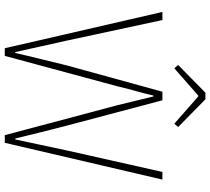

<svg xmlns="http://www.w3.org/2000/svg" viewBox="-58 -822 880 804"><g transform="rotate(90 382.0 -420.0)"><path d="M182 0 30 -660H64L150 -260Q162 -206 174 -152Q186 -98 198 -44H202Q214 -98 227.5 -152Q241 -206 254 -260L364 -660H400L506 -260Q520 -206 533.5 -152Q547 -98 560 -44H564Q576 -98 587 -152Q598 -206 610 -260L700 -660H732L578 0H546L420 -474Q411 -513 402 -548Q393 -583 384 -622H380Q371 -583 361 -548Q351 -513 342 -474L214 0ZM266 -710 252 -726 368 -840H396L512 -726L498 -710L384 -810H380Z"/></g></svg>

Font: Source Sans 3 Variable
Style: Regular
Weight: 200
Designer: Paul D. Hunt
Foundry: Adobe Systems Incorporated
Version: Version 3.026